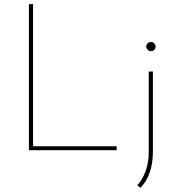

<svg xmlns="http://www.w3.org/2000/svg" viewBox="-20 -722 847 923"><path d="M139 -702V-19H541V0H119V-702ZM640 169Q666 140 680.5 99.5Q695 59 695 10V-378H715V7Q715 119 655 181ZM706 -520Q715 -520 721.5 -513.5Q728 -507 728 -498Q728 -489 721.5 -482.5Q715 -476 706 -476Q697 -476 690 -483Q683 -490 683 -498Q683 -507 689.5 -513.5Q696 -520 706 -520Z"/></svg>

Font: Josefin Sans Thin
Style: Regular
Weight: 250
Designer: Santiago Orozco
Foundry: Typemade
Version: Version 2.000